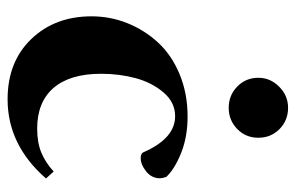

<svg xmlns="http://www.w3.org/2000/svg" viewBox="-152 -590 753 488"><g transform="rotate(90 224.0 -345.5)"><path d="M177.2 -626Q177.2 -656.7 200 -679.2Q222.7 -701.7 253.4 -701.7Q285.6 -701.7 307.6 -679.9Q329.6 -658.2 329.6 -626Q329.6 -594.2 307.4 -572.5Q285.2 -550.8 253.4 -550.8Q221.7 -550.8 199.5 -572.5Q177.2 -594.2 177.2 -626ZM231.9 11.2Q136.7 11.2 78.9 -48.8Q21 -108.9 21 -202.1Q21 -249.5 38.3 -293Q55.7 -336.4 87.2 -370.8Q118.7 -405.3 167.7 -425.8Q216.8 -446.3 275.4 -446.3Q327.6 -446.3 368.7 -429.7Q409.7 -413.1 429.2 -392.1Q432.6 -381.8 432.6 -376Q432.6 -355 415.3 -341.1Q397.9 -327.1 380.9 -327.1Q368.7 -327.1 365.7 -335.9Q330.6 -414.6 274.9 -414.6Q239.7 -414.6 214.6 -385.3Q189.5 -356 178.2 -314.5Q167 -272.9 167 -226.6Q167 -147.5 202.9 -105.7Q238.8 -64 306.2 -64Q342.3 -64 367.7 -74.7Q393.1 -85.4 415.5 -106L433.1 -86.4Q348.1 11.2 231.9 11.2Z"/></g></svg>

Font: Elstob
Style: Bold
Weight: 700
Designer: Peter S. Baker
Version: Version 1.015